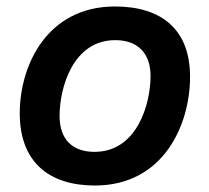

<svg xmlns="http://www.w3.org/2000/svg" viewBox="-20 -559 647 593"><path d="M164 -201C164 -286 204 -435 336 -435C405 -435 445 -395 445 -324C445 -239 404 -90 272 -90C205 -90 164 -127 164 -201ZM41 -209C41 -58 132 14 273 14C484 14 567 -172 567 -322C567 -467 480 -539 335 -539C126 -539 41 -358 41 -209Z"/></svg>

Font: Nacelle SemiBold
Style: Italic
Weight: 600
Italic angle: -12°
Designer: Sora Sagano
Foundry: Sora Sagano
Version: Version 1.000;FEAKit 1.0